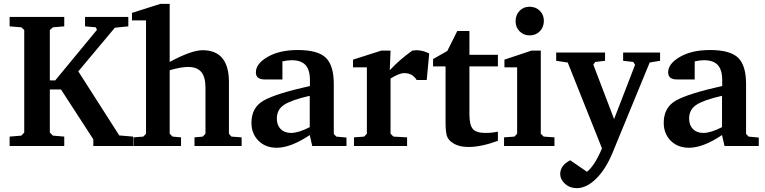

<svg xmlns="http://www.w3.org/2000/svg" viewBox="-20 -759 3974 998"><path d="M30 0V-49L91 -54L106 -70V-603L91 -617L30 -622V-671H314V-622L255 -617L239 -603V-341H267L484 -604L478 -617L422 -622V-671H647V-622L577 -615L387 -388L600 -55L672 -49V0H465V-35L297 -294H239V-70L255 -54L314 -49V0Z M666 -653V-692L814 -739H862V-437Q975 -498 1033 -498Q1170 -498 1170 -332V-64L1183 -49L1236 -45V0H991V-45L1034 -49L1048 -64V-303Q1048 -359 1026 -385Q1004 -411 958 -411Q921 -411 862 -394V-64L877 -49L921 -45V0H674V-45L725 -49L739 -64V-653Z M1287 -121Q1287 -201 1351.5 -237Q1416 -273 1591 -312V-342Q1591 -396 1568 -421Q1545 -446 1496 -446Q1475 -446 1448 -440V-346H1356Q1310 -346 1310 -383Q1310 -428 1371.5 -463.5Q1433 -499 1528 -499Q1632 -499 1673.5 -459Q1715 -419 1715 -322V-63L1728 -49L1781 -44V0H1603L1590 -57Q1492 9 1418 9Q1360 9 1323.5 -27.5Q1287 -64 1287 -121ZM1419 -143Q1419 -108 1439 -88Q1459 -68 1493 -68Q1531 -68 1590 -98V-261Q1497 -240 1458 -215Q1419 -190 1419 -143Z M1815 -409V-449L1962 -496H2010L2006 -394Q2057 -449 2123 -496Q2137 -498 2145 -498Q2177 -498 2211 -481L2198 -343H2146Q2124 -379 2081 -379Q2056 -379 2010 -351V-64L2025 -49L2096 -45V0H1820V-45L1873 -49L1887 -64V-409Z M2231 -414V-452L2305 -494L2357 -598H2420V-474H2568V-414H2420V-165Q2420 -110 2437.5 -89Q2455 -68 2503 -68Q2540 -68 2568 -75V-27Q2481 5 2415 5Q2364 5 2332 -17Q2308 -33 2302 -55.5Q2296 -78 2296 -123V-414Z M2732 -724Q2765 -724 2786 -703Q2807 -682 2807 -651Q2807 -618 2786 -596.5Q2765 -575 2733 -575Q2702 -575 2681 -596Q2660 -617 2660 -649Q2660 -681 2680.5 -702.5Q2701 -724 2732 -724ZM2600 0V-45L2654 -49L2668 -64V-409H2602V-449L2743 -496H2791V-64L2806 -49L2862 -45V0Z M2871 -443V-486H3125V-443L3074 -437L3064 -423L3172 -140L3281 -422L3272 -437L3219 -443V-486H3411V-443L3357 -434L3164 35Q3128 122 3078 170.5Q3028 219 2978 219Q2942 219 2917 196.5Q2892 174 2892 145Q2892 101 2944 74L3031 134Q3072 101 3109 12L2931 -434Z M3430 -121Q3430 -201 3494.5 -237Q3559 -273 3734 -312V-342Q3734 -396 3711 -421Q3688 -446 3639 -446Q3618 -446 3591 -440V-346H3499Q3453 -346 3453 -383Q3453 -428 3514.5 -463.5Q3576 -499 3671 -499Q3775 -499 3816.5 -459Q3858 -419 3858 -322V-63L3871 -49L3924 -44V0H3746L3733 -57Q3635 9 3561 9Q3503 9 3466.5 -27.5Q3430 -64 3430 -121ZM3562 -143Q3562 -108 3582 -88Q3602 -68 3636 -68Q3674 -68 3733 -98V-261Q3640 -240 3601 -215Q3562 -190 3562 -143Z"/></svg>

Font: Khartiya
Style: Bold
Weight: 700
Version: Version 1.0.2